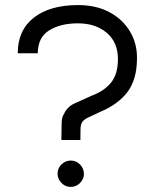

<svg xmlns="http://www.w3.org/2000/svg" viewBox="-20 -727 610 757"><path d="M222 -175 223 -240Q223 -265 233 -279Q245 -306 274.5 -319.5Q304 -333 342 -350Q391 -368 418 -401.5Q445 -435 445 -494Q445 -560 401 -597.5Q357 -635 287 -635Q218 -635 173.5 -607Q129 -579 129 -517H50Q50 -608 113.5 -657.5Q177 -707 288 -707Q359 -707 411.5 -679Q464 -651 493 -602Q522 -553 520 -492Q519 -412 482 -363.5Q445 -315 373 -285Q342 -271 326 -263Q310 -255 304 -245.5Q298 -236 297.5 -220Q297 -204 297 -175ZM259 10Q238 10 222.5 -5.5Q207 -21 207 -42Q207 -64 222.5 -79Q238 -94 259 -94Q280 -94 295 -79Q310 -64 311 -42Q311 -21 295.5 -5.5Q280 10 259 10Z"/></svg>

Font: Kulim Park
Style: Regular
Weight: 400
Designer: Noponies / Dale Sattler
Foundry: Noponies
Version: Version 1.000; ttfautohint (v1.8.3)